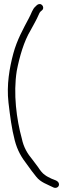

<svg xmlns="http://www.w3.org/2000/svg" viewBox="-20 -694 340 951"><path d="M22 -186C30 -118 38 -56 53 1C66 51 86 85 114 121C130 143 144 163 160 182C181 209 214 219 246 235C261 241 277 229 271 213C266 200 248 197 235 191C224 185 213 181 203 173C190 165 177 147 168 133C161 123 152 111 141 97C116 67 97 36 88 -8C62 -102 45 -230 63 -343C77 -415 99 -490 131 -543C146 -571 161 -596 172 -622C175 -629 177 -633 180 -636L188 -643C192 -646 194 -651 194 -656C194 -665 186 -674 177 -674C167 -674 162 -668 157 -663C140 -649 136 -627 123 -604C95 -551 64 -496 46 -429C27 -358 12 -274 22 -186Z"/></svg>

Font: Stray Cat
Style: SuCn
Weight: 400
Version: Version 1.0